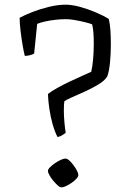

<svg xmlns="http://www.w3.org/2000/svg" viewBox="-20 -795 558 821"><path d="M226 -209Q214 -232 205 -264Q196 -296 191 -330Q186 -364 185 -393Q200 -405 226 -419.5Q252 -434 281 -447.5Q310 -461 334.5 -472Q359 -483 370 -488Q375 -508 378 -540.5Q381 -573 381 -608Q381 -633 379.5 -654Q378 -675 374 -691Q361 -696 340 -701Q319 -706 298.5 -709.5Q278 -713 262 -713Q241 -713 218 -710.5Q195 -708 174.5 -703.5Q154 -699 139 -693L126 -566Q120 -562 108 -559Q96 -556 86 -556Q82 -571 77 -600Q72 -629 68 -662Q64 -695 64 -719Q86 -731 119.5 -744Q153 -757 190.5 -766Q228 -775 261 -775Q287 -775 320.5 -766Q354 -757 387.5 -743Q421 -729 445 -714Q450 -695 452 -667Q454 -639 454 -607Q454 -567 450.5 -529Q447 -491 439 -469Q429 -451 401 -434Q373 -417 341.5 -403Q310 -389 285.5 -378Q261 -367 255 -362Q254 -356 253.5 -344.5Q253 -333 253 -321Q253 -299 255.5 -271.5Q258 -244 261 -227Q256 -223 246.5 -217Q237 -211 226 -209ZM243 6Q236 6 226.5 -2.5Q217 -11 207.5 -22.5Q198 -34 191.5 -45.5Q185 -57 185 -64Q185 -71 194 -80Q203 -89 215.5 -97.5Q228 -106 240 -111.5Q252 -117 260 -117Q267 -117 276 -109Q285 -101 294 -89Q303 -77 309 -65.5Q315 -54 315 -47Q315 -40 307 -31Q299 -22 287.5 -14Q276 -6 264 0Q252 6 243 6Z"/></svg>

Font: Texturina 12pt ExtraLight
Style: Regular
Weight: 250
Designer: Guillermo Torres Carreño
Foundry: Omnibus-Type
Version: Version 1.002